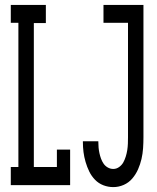

<svg xmlns="http://www.w3.org/2000/svg" viewBox="-20 -755 640 783"><path d="M24 0V-74H55V-662H24V-735H167V-661H118V-74H212V-145H266V0ZM442 8Q421 8 401.5 0.5Q382 -7 367.5 -22Q353 -37 344 -55.5Q335 -74 329 -94.5Q323 -115 320.5 -135Q318 -155 318 -176Q318 -177 318 -177.5Q318 -178 318 -179H381Q381 -178 381 -178Q381 -178 381 -177Q381 -165 382 -153.5Q383 -142 385.5 -130.5Q388 -119 392 -108Q396 -97 402.5 -87.5Q409 -78 419.5 -72Q430 -66 442 -66Q455 -66 466 -74Q477 -82 483 -93Q489 -104 493 -117Q497 -130 499 -143Q501 -156 501.5 -169Q502 -182 502 -195V-662H402V-735H565V-195Q565 -173 563.5 -150.5Q562 -128 557 -106.5Q552 -85 543 -64.5Q534 -44 519.5 -27Q505 -10 484.5 -1Q464 8 442 8Z"/></svg>

Font: Iosevka Curly Slab Extended
Style: Regular
Weight: 400
Width: 7
Monospace: yes
Designer: Belleve Invis
Foundry: Belleve Invis
Version: Version 11.1.0; ttfautohint (v1.8.3)